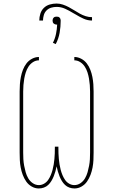

<svg xmlns="http://www.w3.org/2000/svg" viewBox="-20 -1057 640 1085"><path d="M199 8Q178 8 159 -3Q140 -14 128 -31.5Q116 -49 108.5 -69Q101 -89 97 -110Q93 -131 92 -152.5Q91 -174 91 -195V-540Q91 -561 92.5 -581.5Q94 -602 98 -622.5Q102 -643 109.5 -662.5Q117 -682 129.5 -698.5Q142 -715 161 -725Q180 -735 200 -735V-716Q182 -716 166.5 -706Q151 -696 141 -680.5Q131 -665 125.5 -647.5Q120 -630 117 -612.5Q114 -595 112.5 -576.5Q111 -558 111 -540V-195Q111 -176 112 -157.5Q113 -139 116.5 -120.5Q120 -102 125 -84Q130 -66 139.5 -49.5Q149 -33 165 -22Q181 -11 200 -11Q215 -11 229 -19Q243 -27 252 -40Q261 -53 267 -67.5Q273 -82 277 -97Q281 -112 283.5 -127.5Q286 -143 287.5 -158.5Q289 -174 289.5 -189.5Q290 -205 290 -221V-228H310V-221Q310 -205 310.5 -189.5Q311 -174 312.5 -158.5Q314 -143 316.5 -127.5Q319 -112 323 -97Q327 -82 333 -67.5Q339 -53 348 -40Q357 -27 371 -19Q385 -11 400 -11Q419 -11 435 -22Q451 -33 460.5 -49.5Q470 -66 475 -84Q480 -102 483.5 -120.5Q487 -139 488 -157.5Q489 -176 489 -195V-540Q489 -558 487.5 -576.5Q486 -595 483 -612.5Q480 -630 474.5 -647.5Q469 -665 459 -680.5Q449 -696 433.5 -706Q418 -716 400 -716V-735Q420 -735 439 -725Q458 -715 470.5 -698.5Q483 -682 490.5 -662.5Q498 -643 502 -622.5Q506 -602 507.5 -581.5Q509 -561 509 -540V-195Q509 -174 508 -152.5Q507 -131 503 -110Q499 -89 491.5 -69Q484 -49 472 -31.5Q460 -14 441 -3Q422 8 401 8Q386 8 372 3Q358 -2 347.5 -12Q337 -22 329.5 -34.5Q322 -47 316.5 -60.5Q311 -74 307 -88Q303 -102 300 -117Q297 -102 293 -88Q289 -74 283.5 -60.5Q278 -47 270.5 -34.5Q263 -22 252.5 -12Q242 -2 228 3Q214 8 199 8ZM202 -941Q202 -960 208 -979.5Q214 -999 228 -1012.5Q242 -1026 261 -1031.5Q280 -1037 300 -1037Q318 -1037 335.5 -1031Q353 -1025 369 -1016.5Q385 -1008 400 -998.5Q415 -989 431 -980Q447 -971 464.5 -965.5Q482 -960 500 -960V-941Q475 -941 452 -951.5Q429 -962 408 -975L392 -984Q371 -997 348 -1007.5Q325 -1018 300 -1018Q284 -1018 269 -1013.5Q254 -1009 243 -998Q232 -987 227.5 -971.5Q223 -956 223 -941ZM295 -808 279 -815Q291 -839 296.5 -865.5Q302 -892 303 -918Q303 -918 302 -918Q301 -918 300 -918Q295 -918 291 -919.5Q287 -921 283.5 -924Q280 -927 278.5 -931.5Q277 -936 277 -941Q277 -945 278.5 -949.5Q280 -954 283.5 -957.5Q287 -961 291 -962Q295 -963 300 -963Q305 -963 309 -962Q313 -961 316.5 -957.5Q320 -954 321.5 -949.5Q323 -945 323 -941Q323 -906 317 -872Q311 -838 295 -808Z"/></svg>

Font: Iosevka Curly Thin Extended
Style: Regular
Weight: 100
Width: 7
Monospace: yes
Designer: Belleve Invis
Foundry: Belleve Invis
Version: Version 11.1.0; ttfautohint (v1.8.3)